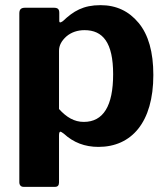

<svg xmlns="http://www.w3.org/2000/svg" viewBox="-20 -560 649 745"><path d="M78 -530C62 -530 55 -524 55 -508V147C55 159 62 165 71 165H194C204 165 209 159 209 148V-35C209 -44 211 -49 214 -49C217 -49 221 -46 228 -41C265 -7 309 10 362 10C490 10 575 -85 575 -269C575 -358 556 -425 518 -471C480 -517 431 -540 370 -540C303 -540 265 -517 224 -478C219 -475 216 -473 214 -473C211 -473 210 -475 210 -480V-510C210 -525 204 -530 188 -530ZM209 -363C209 -384 219 -402 238 -419C257 -435 281 -443 308 -443C379 -443 419 -395 419 -272C419 -149 381 -87 305 -87C268 -87 238 -105 209 -137Z"/></svg>

Font: Libre Franklin
Style: Bold
Weight: 700
Designer: Pablo Impallari, Rodrigo Fuenzalida
Foundry: Impallari Type
Version: Version 1.002; ttfautohint (v1.5)